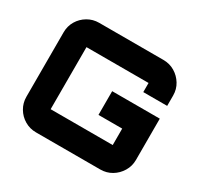

<svg xmlns="http://www.w3.org/2000/svg" viewBox="-152 -907 1133 1093"><g transform="rotate(30 415.0 -360.0)"><path d="M204 0Q164 0 130 -20Q96 -40 76 -74Q56 -108 56 -148V-572Q56 -613 76 -646.5Q96 -680 130 -700Q164 -720 204 -720H627Q668 -720 701.5 -700Q735 -680 755.5 -646.5Q776 -613 776 -572V-504H619V-564Q619 -564 619 -564Q619 -564 619 -564H211Q211 -564 211 -564Q211 -564 211 -564V-156Q211 -156 211 -156Q211 -156 211 -156H619Q619 -156 619 -156Q619 -156 619 -156V-264H463V-420H776V-148Q776 -108 755.5 -74Q735 -40 701.5 -20Q668 0 627 0Z"/></g></svg>

Font: Orbitron Black
Style: Regular
Weight: 900
Designer: Matt McInerney
Foundry: The League of Moveable Type
Version: Version 2.001